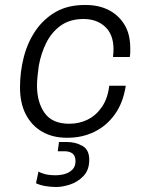

<svg xmlns="http://www.w3.org/2000/svg" viewBox="-20 -541 589 768"><path d="M247 10Q191 10 149 -14Q107 -38 83.5 -83Q60 -128 60 -192Q60 -253 75 -312Q90 -371 122 -418Q154 -465 202.5 -493Q251 -521 318 -521H324Q375 -521 414.5 -501Q454 -481 477.5 -443Q501 -405 501 -349Q501 -341 501 -332Q501 -323 499 -313H432Q433 -321 433.5 -329Q434 -337 434 -344Q434 -403 400.5 -434Q367 -465 314 -465Q260 -465 223.5 -439Q187 -413 165.5 -370.5Q144 -328 135 -277Q132 -255 130 -235Q128 -215 128 -199Q128 -132 158.5 -89Q189 -46 257 -46Q297 -46 330.5 -62.5Q364 -79 387.5 -113Q411 -147 417 -198H483Q473 -131 440 -84.5Q407 -38 358 -14Q309 10 251 10ZM205 207Q184 207 162.5 203.5Q141 200 124 192L134 145Q143 151 160 155.5Q177 160 203 160Q221 160 239 155Q257 150 269.5 137.5Q282 125 282 104Q282 83 270.5 73.5Q259 64 238 64H211L216 27H247Q282 27 309.5 42.5Q337 58 337 98Q337 139 314 163Q291 187 260.5 197Q230 207 205 207Z"/></svg>

Font: Chivo Medium ExtraLight
Style: Italic
Weight: 250
Italic angle: -8.05°
Version: Version 2.002